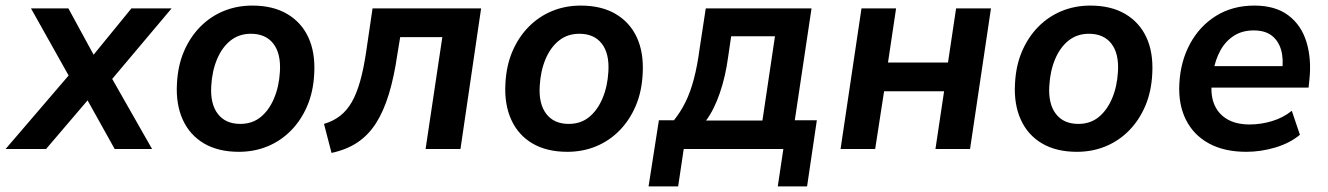

<svg xmlns="http://www.w3.org/2000/svg" viewBox="-49 -534 4758 688"><path d="M-29 0 218 -288 219 -224 62 -504H196L294 -324H275L422 -504H566L331 -225V-290L496 0H362L255 -192L279 -191L116 0Z M807 10Q733 10 682 -20Q631 -50 606 -105Q581 -160 585 -233Q588 -298 610 -349.5Q632 -401 668.5 -438Q705 -475 752.5 -494.5Q800 -514 855 -514Q929 -514 980 -484Q1031 -454 1056 -400Q1081 -346 1077 -271Q1074 -206 1052 -154.5Q1030 -103 993.5 -66Q957 -29 909.5 -9.5Q862 10 807 10ZM812 -90Q855 -90 885 -114.5Q915 -139 933 -181.5Q951 -224 954 -277Q958 -342 930.5 -377.5Q903 -413 850 -413Q808 -413 777.5 -389Q747 -365 729 -322.5Q711 -280 708 -226Q704 -162 731.5 -126Q759 -90 812 -90Z M1139 14 1112 -90Q1146 -100 1170.5 -119.5Q1195 -139 1212 -169Q1229 -199 1241.5 -243Q1254 -287 1263 -348L1286 -504H1675L1601 0H1476L1536 -401H1385L1375 -340Q1363 -257 1344 -195.5Q1325 -134 1298 -92Q1271 -50 1232.5 -24Q1194 2 1139 14Z M1984 10Q1910 10 1859 -20Q1808 -50 1783 -105Q1758 -160 1762 -233Q1765 -298 1787 -349.5Q1809 -401 1845.5 -438Q1882 -475 1929.5 -494.5Q1977 -514 2032 -514Q2106 -514 2157 -484Q2208 -454 2233 -400Q2258 -346 2254 -271Q2251 -206 2229 -154.5Q2207 -103 2170.5 -66Q2134 -29 2086.5 -9.5Q2039 10 1984 10ZM1989 -90Q2032 -90 2062 -114.5Q2092 -139 2110 -181.5Q2128 -224 2131 -277Q2135 -342 2107.5 -377.5Q2080 -413 2027 -413Q1985 -413 1954.5 -389Q1924 -365 1906 -322.5Q1888 -280 1885 -226Q1881 -162 1908.5 -126Q1936 -90 1989 -90Z M2275 134 2312 -103H2366Q2390 -133 2407.5 -168.5Q2425 -204 2437.5 -251.5Q2450 -299 2458 -360L2480 -504H2859L2799 -103H2878L2843 134H2738L2758 0H2401L2381 134ZM2481 -102H2683L2728 -404H2571L2560 -329Q2551 -261 2530.5 -201Q2510 -141 2481 -102Z M2963 0 3038 -504H3162L3133 -310H3348L3377 -504H3502L3427 0H3303L3334 -207H3119L3087 0Z M3810 10Q3736 10 3685 -20Q3634 -50 3609 -105Q3584 -160 3588 -233Q3591 -298 3613 -349.5Q3635 -401 3671.5 -438Q3708 -475 3755.5 -494.5Q3803 -514 3858 -514Q3932 -514 3983 -484Q4034 -454 4059 -400Q4084 -346 4080 -271Q4077 -206 4055 -154.5Q4033 -103 3996.5 -66Q3960 -29 3912.5 -9.5Q3865 10 3810 10ZM3815 -90Q3858 -90 3888 -114.5Q3918 -139 3936 -181.5Q3954 -224 3957 -277Q3961 -342 3933.5 -377.5Q3906 -413 3853 -413Q3811 -413 3780.5 -389Q3750 -365 3732 -322.5Q3714 -280 3711 -226Q3707 -162 3734.5 -126Q3762 -90 3815 -90Z M4417 10Q4338 10 4283 -20Q4228 -50 4200.5 -105Q4173 -160 4177 -234Q4181 -314 4215.5 -377.5Q4250 -441 4309 -477.5Q4368 -514 4446 -514Q4521 -514 4567.5 -479Q4614 -444 4632.5 -383.5Q4651 -323 4643 -248L4640 -220H4273L4284 -297H4561L4545 -279Q4551 -323 4541.5 -355.5Q4532 -388 4508 -406.5Q4484 -425 4443 -425Q4402 -425 4372 -405.5Q4342 -386 4324 -353Q4306 -320 4299 -280L4295 -252Q4287 -200 4300.5 -164Q4314 -128 4346.5 -108Q4379 -88 4429 -88Q4469 -88 4509 -100Q4549 -112 4580 -137L4609 -51Q4573 -21 4521 -5.5Q4469 10 4417 10Z"/></svg>

Font: Nunitoga
Style: Bold Italic
Weight: 700
Italic angle: -9°
Designer: Vernon Adams
Foundry: Vernon Adams
Version: Version 1.0